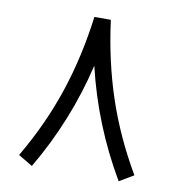

<svg xmlns="http://www.w3.org/2000/svg" viewBox="-70 -659 667 719"><g transform="rotate(10 263.0 -300.0)"><path d="M428.2 -4.4Q314.5 -197.3 263.2 -414.6Q211.9 -197.3 98.1 -4.4L43.9 -36.6Q121.1 -168 166.5 -304Q211.9 -439.9 231.9 -594.7H294.4Q314.5 -439.9 359.9 -304Q405.3 -168 482.4 -36.6Z"/></g></svg>

Font: Estedad
Style: regular
Weight: 400
Version: Version 0.7(Beta10)